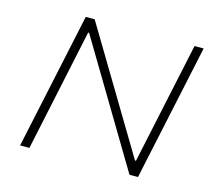

<svg xmlns="http://www.w3.org/2000/svg" viewBox="-99 -812 1056 936"><g transform="rotate(15 429.0 -344.0)"><path d="M76 0 223 -688H268L636 -74H641L772 -688H818L671 0H628L259 -617H254L123 0Z"/></g></svg>

Font: Saira Expanded ExtraLight
Style: Italic
Weight: 250
Width: 7
Italic angle: -12°
Designer: Hector Gatti with collaboration of the Omnibus-Type team
Foundry: Omnibus-Type
Version: Version 1.101